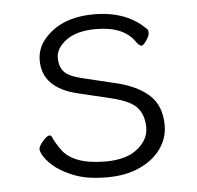

<svg xmlns="http://www.w3.org/2000/svg" viewBox="-42 -524 594 580"><g transform="rotate(-5 255.0 -234.0)"><path d="M165 -1Q100 -25 73 -67Q64 -81 64 -89.5Q64 -98 77 -113Q90 -128 96.5 -128Q103 -128 104 -124Q113 -104 128 -83Q162 -35 260 -35Q323 -35 357 -62.5Q391 -90 391 -126.5Q391 -163 372 -186Q353 -209 296 -223L196 -247Q88 -272 88 -356Q88 -393 112 -421Q163 -481 263.5 -481Q364 -481 422 -420Q423 -418 423 -410Q423 -402 413.5 -388Q404 -374 398.5 -374Q393 -374 384 -385Q351 -436 266 -436Q206 -436 174.5 -412Q143 -388 143 -360Q143 -332 157.5 -316.5Q172 -301 215 -291L311 -268Q375 -253 411 -220.5Q447 -188 447 -128Q447 -90 424.5 -58Q402 -26 360 -6.5Q318 13 260.5 13Q203 13 165 -1ZM384 -385Z"/></g></svg>

Font: LXGW WenKai TC Light
Style: Regular
Weight: 300
Designer: LXGW / Fontworks Inc.
Foundry: LXGW / Fontworks Inc.
Version: Version 1.330